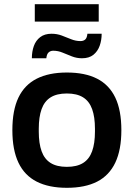

<svg xmlns="http://www.w3.org/2000/svg" viewBox="-20 -884 638 916"><path d="M299 12Q213 12 155 -17.5Q97 -47 68 -108Q39 -169 39 -263Q39 -358 68 -418.5Q97 -479 155 -508.5Q213 -538 299 -538Q386 -538 443.5 -508.5Q501 -479 530 -418.5Q559 -358 559 -263Q559 -169 530 -108Q501 -47 443.5 -17.5Q386 12 299 12ZM299 -88Q347 -88 376.5 -106.5Q406 -125 419.5 -162.5Q433 -200 433 -256V-270Q433 -326 419.5 -363.5Q406 -401 376.5 -419.5Q347 -438 299 -438Q251 -438 221.5 -419.5Q192 -401 178.5 -363.5Q165 -326 165 -270V-256Q165 -200 178.5 -162.5Q192 -125 221.5 -106.5Q251 -88 299 -88ZM132 -606Q132 -638 141.5 -664.5Q151 -691 172 -707Q193 -723 226 -723Q252 -723 274.5 -714.5Q297 -706 319 -697Q341 -688 364 -688Q378 -688 386.5 -695.5Q395 -703 397 -723H465Q465 -692 455.5 -665.5Q446 -639 425.5 -622.5Q405 -606 371 -606Q346 -606 323 -615Q300 -624 278.5 -633Q257 -642 234 -642Q221 -642 212 -634Q203 -626 201 -606ZM146 -781V-864H451V-781Z"/></svg>

Font: Archivo SemiBold
Style: Regular
Weight: 600
Designer: Hector Gatti
Foundry: Omnibus-Type
Version: Version 2.001